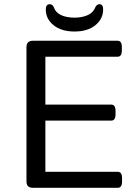

<svg xmlns="http://www.w3.org/2000/svg" viewBox="-20 -894 632 914"><path d="M137 0Q106 0 106 -30V-670Q106 -700 137 -700H540Q560 -700 560 -670V-654Q560 -624 540 -624H196V-396H510Q530 -396 530 -366V-350Q530 -320 510 -320H196V-76H541Q561 -76 561 -46V-30Q561 0 541 0ZM335 -744Q272 -744 235 -774Q198 -804 198 -849Q198 -874 217 -874Q230 -874 237 -858Q245 -834 271 -822Q297 -810 335 -810Q371 -810 397.5 -822Q424 -834 433 -858Q440 -874 454 -874Q471 -874 471 -849Q471 -804 434 -774Q397 -744 335 -744Z"/></svg>

Font: Asap Semi Expanded
Style: Regular
Weight: 400
Width: 6
Designer: Pablo Cosgaya
Foundry: Omnibus-Type
Version: Version 3.001; ttfautohint (v1.8.4.7-5d5b)